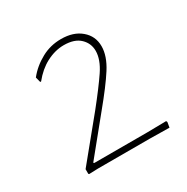

<svg xmlns="http://www.w3.org/2000/svg" viewBox="-98 -788 532 545"><g transform="rotate(-30 168.0 -516.0)"><path d="M168 -702.1Q208.5 -702.1 232.9 -681.2Q257.8 -660.2 257.8 -627Q257.8 -595.2 234.4 -558.6Q211.9 -523.4 166 -467.8L71.8 -352.1L74.2 -350.1H249L310.1 -351.1L312 -347.2L309.1 -330.1L244.1 -331.1H75.2L45.9 -330.1L43.9 -332V-347.2L150.9 -478Q192.4 -529.8 214.4 -562.5Q236.8 -595.7 236.8 -624Q236.8 -648.4 219.2 -665.5Q201.2 -683.1 166 -683.1Q137.2 -683.1 108.4 -668Q81.5 -653.8 59.1 -626H56.2L51.8 -643.1Q72.8 -669.4 103.5 -686Q132.8 -702.1 168 -702.1Z"/></g></svg>

Font: Datalegreya
Style: Thin
Weight: 250
Designer: Figs Lab
Foundry: Figs Lab
Version: Version 1.002;PS 001.002;hotconv 1.0.70;makeotf.lib2.5.58329